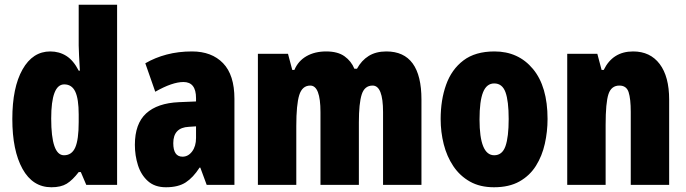

<svg xmlns="http://www.w3.org/2000/svg" viewBox="-20 -780 2892 810"><path d="M197 10Q118 10 75 -67.5Q32 -145 32 -278Q32 -411 75 -487Q118 -563 192 -563Q230 -563 260 -544Q290 -525 312 -482H317Q315 -520 313.5 -546Q312 -572 312 -588V-760H474V0H344L321 -54H312Q286 -20 261.5 -5Q237 10 197 10ZM250 -125Q283 -125 297.5 -158Q312 -191 312 -265V-297Q312 -363 297.5 -393.5Q283 -424 251 -424Q196 -424 196 -280Q196 -125 250 -125Z M790 -563Q873 -563 921 -513.5Q969 -464 969 -363V0H852L825 -73H822Q795 -31 763.5 -10.5Q732 10 680 10Q633 10 604 -16Q575 -42 562 -83Q549 -124 549 -169Q549 -258 596.5 -301.5Q644 -345 735 -349L807 -352V-366Q807 -434 754 -434Q707 -434 635 -393L593 -513Q634 -537 683.5 -550Q733 -563 790 -563ZM777 -245Q711 -242 711 -176Q711 -119 750 -119Q774 -119 790.5 -141Q807 -163 807 -198V-247Z M1610 -563Q1758 -563 1758 -360V0H1596V-307Q1596 -419 1552 -419Q1518 -419 1506 -381.5Q1494 -344 1494 -264V0H1332V-307Q1332 -419 1289 -419Q1255 -419 1242.5 -379Q1230 -339 1230 -248V0H1068V-553H1195L1213 -485H1222Q1238 -523 1273 -543Q1308 -563 1356 -563Q1405 -563 1433.5 -542.5Q1462 -522 1475 -490H1486Q1505 -525 1535.5 -544Q1566 -563 1610 -563Z M2290 -278Q2290 -225 2278.5 -173.5Q2267 -122 2241 -80.5Q2215 -39 2171.5 -14.5Q2128 10 2064 10Q2005 10 1962.5 -14Q1920 -38 1892.5 -79Q1865 -120 1852 -171.5Q1839 -223 1839 -278Q1839 -358 1862 -422.5Q1885 -487 1935 -525Q1985 -563 2066 -563Q2167 -563 2228.5 -489Q2290 -415 2290 -278ZM2003 -276Q2003 -125 2065 -125Q2099 -125 2112.5 -163.5Q2126 -202 2126 -278Q2126 -354 2112.5 -391Q2099 -428 2065 -428Q2033 -428 2018 -391Q2003 -354 2003 -276Z M2651 -563Q2723 -563 2763 -510Q2803 -457 2803 -360V0H2641V-308Q2641 -363 2632 -391Q2623 -419 2593 -419Q2559 -419 2547 -383Q2535 -347 2535 -253V0H2373V-553H2500L2518 -485H2527Q2565 -563 2651 -563Z"/></svg>

Font: Noto Sans Kannada ExtraCondensed Black
Style: Regular
Weight: 900
Width: 2
Designer: Jelle Bosma - Monotype Design Team
Foundry: Monotype Imaging Inc.
Version: Version 2.005; ttfautohint (v1.8.4.7-5d5b)